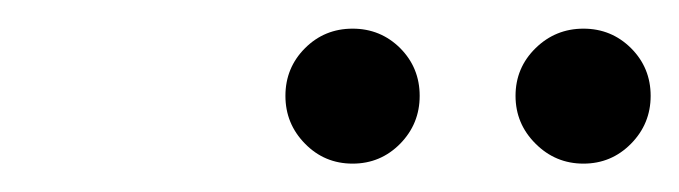

<svg xmlns="http://www.w3.org/2000/svg" viewBox="-20 -644 474 134"><path d="M192.9 -543.7Q179.2 -557.6 179.2 -577.1Q179.2 -596.7 192.9 -610.4Q206.5 -624 226.1 -624Q245.6 -624 259.3 -610.4Q272.9 -596.7 272.9 -577.1Q272.9 -557.6 259.3 -543.7Q245.6 -529.8 226.1 -529.8Q206.5 -529.8 192.9 -543.7ZM353.8 -543.7Q339.8 -557.6 339.8 -577.1Q339.8 -596.7 353.8 -610.4Q367.7 -624 387.2 -624Q406.7 -624 420.4 -610.4Q434.1 -596.7 434.1 -577.1Q434.1 -557.6 420.4 -543.7Q406.7 -529.8 387.2 -529.8Q367.7 -529.8 353.8 -543.7Z"/></svg>

Font: Common Serif
Style: Italic
Weight: 400
Italic angle: -12°
Designer: Philipp H. Poll, Khaled Hosny
Foundry: Stefan Peev, Context Ltd.
Version: Version 1.026